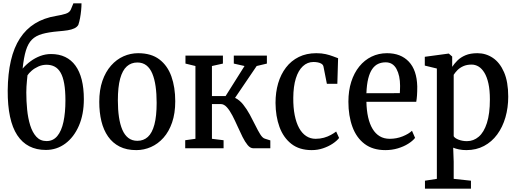

<svg xmlns="http://www.w3.org/2000/svg" viewBox="-20 -885 3084 1146"><path d="M253.5 10Q197.5 10 154.8 -12Q112 -34 83 -78Q54 -122 39.8 -188.8Q25.5 -255.5 26 -345Q27 -445.5 45 -523.2Q63 -601 99 -656.2Q135 -711.5 188.8 -744.8Q242.5 -778 315 -790Q349 -795.5 372.2 -803Q395.5 -810.5 403 -828.5L418 -865H466.5Q466.5 -845 464.2 -822.5Q462 -800 458 -778Q454 -756 447.5 -736.5Q440 -723.5 423.8 -715.8Q407.5 -708 383.5 -704.2Q359.5 -700.5 328 -698Q269.5 -693 231.5 -682.2Q193.5 -671.5 170.5 -648.5Q147.5 -625.5 134.8 -584Q122 -542.5 115 -475.5Q135.5 -499.5 162.2 -519.2Q189 -539 220.2 -550.8Q251.5 -562.5 284.5 -562.5Q332.5 -562.5 369 -545Q405.5 -527.5 430.2 -493.5Q455 -459.5 467.8 -409Q480.5 -358.5 480.5 -293Q480.5 -202.5 450.8 -134.2Q421 -66 369.8 -28Q318.5 10 253.5 10ZM258 -43Q297 -43 322 -73Q347 -103 358.8 -157.8Q370.5 -212.5 370.5 -285.5Q370.5 -345 363.2 -385.8Q356 -426.5 341.8 -451.2Q327.5 -476 306.5 -487.2Q285.5 -498.5 258 -498.5Q232 -498.5 208.8 -488Q185.5 -477.5 168.8 -462.8Q152 -448 144 -435.5Q142.5 -420.5 140.8 -403.2Q139 -386 138 -368Q137 -350 137 -333Q137 -282 142 -231Q147 -180 160.2 -137.2Q173.5 -94.5 197 -68.8Q220.5 -43 258 -43Z M572.5 -277Q572.5 -348 591.2 -402.2Q610 -456.5 642.8 -493.5Q675.5 -530.5 717.2 -549Q759 -567.5 804.5 -567.5Q882.5 -567.5 931.2 -530.5Q980 -493.5 1003 -428.8Q1026 -364 1026 -280.5Q1026 -208.5 1007.2 -154Q988.5 -99.5 955.8 -62.8Q923 -26 881 -7.5Q839 11 793.5 11Q735.5 11 693.8 -10.2Q652 -31.5 625 -70.2Q598 -109 585.2 -161.5Q572.5 -214 572.5 -277ZM800 -44.5Q837 -44.5 862.5 -67.8Q888 -91 901.5 -141.2Q915 -191.5 915 -271Q915 -325 908.8 -369.2Q902.5 -413.5 889.2 -445.5Q876 -477.5 853.8 -494.8Q831.5 -512 800 -512Q763 -512 737 -488.8Q711 -465.5 697.2 -415.8Q683.5 -366 683.5 -285.5Q683.5 -231 690 -186.8Q696.5 -142.5 710.2 -110.5Q724 -78.5 746.2 -61.5Q768.5 -44.5 800 -44.5Z M1085.5 0V-48L1146.5 -56.5V-491L1087 -505.5V-553H1310.5V-505.5L1245 -491V-311.5H1326.5L1439.5 -491L1375.5 -505.5V-553H1573V-505.5L1512 -491L1383 -301Q1410 -288 1431.5 -261Q1453 -234 1471 -201Q1489 -168 1504.2 -136.8Q1519.5 -105.5 1533.2 -83.5Q1547 -61.5 1560.5 -57.5L1593.5 -47V0H1492Q1474 0 1458.2 -19Q1442.5 -38 1427.5 -68Q1412.5 -98 1397.5 -131.8Q1382.5 -165.5 1367 -195.5Q1351.5 -225.5 1334.2 -244.8Q1317 -264 1297 -264H1245V-56.5L1314.5 -48V0Z M1840.5 11Q1767 11 1719.2 -26.2Q1671.5 -63.5 1648.2 -127.2Q1625 -191 1624.5 -271Q1624.5 -334 1640.2 -387.8Q1656 -441.5 1687 -482Q1718 -522.5 1763.5 -545Q1809 -567.5 1868 -567.5Q1900 -567.5 1924.5 -561.8Q1949 -556 1967.2 -549Q1985.5 -542 1998 -537.5L1993.5 -385H1931L1911 -486.5Q1909 -497.5 1899.8 -503.8Q1890.5 -510 1877.5 -512.5Q1864.5 -515 1851 -515Q1815 -515 1787.8 -489.8Q1760.5 -464.5 1745.8 -417Q1731 -369.5 1730.5 -301Q1730 -243 1739 -197.8Q1748 -152.5 1765.2 -121Q1782.5 -89.5 1807.5 -73Q1832.5 -56.5 1864 -56.5Q1890.5 -56.5 1913.5 -63Q1936.5 -69.5 1955 -79.8Q1973.5 -90 1986.5 -100L2004 -61.5Q1990.5 -44 1965.2 -27.2Q1940 -10.5 1908 0.2Q1876 11 1840.5 11Z M2280 11Q2205.5 11 2156.5 -25.8Q2107.5 -62.5 2083.5 -128Q2059.5 -193.5 2059.5 -278Q2059.5 -343.5 2076.5 -396.8Q2093.5 -450 2124.5 -488.2Q2155.5 -526.5 2197.8 -547Q2240 -567.5 2290 -567.5Q2372.5 -567.5 2420.2 -517Q2468 -466.5 2470.5 -369Q2470.5 -336.5 2469 -315.5Q2467.5 -294.5 2464.5 -277.5H2167Q2168 -226.5 2177.2 -185.5Q2186.5 -144.5 2203.8 -115.8Q2221 -87 2246.5 -71.8Q2272 -56.5 2306.5 -56.5Q2347 -56.5 2383.5 -71.2Q2420 -86 2439 -104.5L2457.5 -62Q2443 -43.5 2416.2 -26.8Q2389.5 -10 2354.5 0.5Q2319.5 11 2280 11ZM2167 -328.5 2366.5 -329Q2367 -341 2367.5 -351.5Q2368 -362 2368 -372.5Q2368 -434 2346.5 -473.5Q2325 -513 2282 -513Q2257.5 -513 2237.2 -503.8Q2217 -494.5 2202 -473.2Q2187 -452 2178 -416.5Q2169 -381 2167 -328.5Z M2516.5 241V193.5L2587.5 182.5V-476L2515.5 -493.5V-546L2656 -565H2659L2679 -547.5V-486Q2691.5 -505 2710.5 -524Q2729.5 -543 2758.5 -555.2Q2787.5 -567.5 2830 -567.5Q2880 -567.5 2921.8 -539.5Q2963.5 -511.5 2988.5 -454Q3013.5 -396.5 3013.5 -308Q3013.5 -242.5 2996.8 -184.5Q2980 -126.5 2947.8 -82.5Q2915.5 -38.5 2869 -13.8Q2822.5 11 2763.5 11Q2740.5 11 2719.8 6.8Q2699 2.5 2685 -3.5L2688 80.5V182.5L2791 193.5V241ZM2767 -42.5Q2806.5 -42.5 2837.5 -69Q2868.5 -95.5 2886.2 -150.8Q2904 -206 2904 -291.5Q2904 -347.5 2895.2 -386.8Q2886.5 -426 2871.2 -451Q2856 -476 2836.5 -487.8Q2817 -499.5 2795 -499.5Q2766 -499.5 2744.8 -489.8Q2723.5 -480 2709.8 -465.8Q2696 -451.5 2688 -438.5V-72Q2694.5 -60 2717.5 -51.2Q2740.5 -42.5 2767 -42.5Z"/></svg>

Font: Merriweather 24pt SemiCondensed
Style: Regular
Weight: 400
Width: 4
Designer: Eben Sorkin
Foundry: Eben Sorkin
Version: Version 2.100